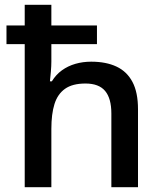

<svg xmlns="http://www.w3.org/2000/svg" viewBox="-20 -780 672 800"><path d="M194 -760V-674H384V-596H194V-524Q194 -505 192 -482Q190 -459 188 -441H196Q213 -469 238 -487Q263 -505 294 -514Q325 -523 360 -523Q422 -523 465.5 -502.5Q509 -482 532 -438.5Q555 -395 555 -325V0H444V-307Q444 -370 418 -401Q392 -432 336 -432Q282 -432 251 -410Q220 -388 207 -346.5Q194 -305 194 -243V0H83V-596H7V-674H83V-760Z"/></svg>

Font: Noto Sans Oriya Medium
Style: Regular
Weight: 500
Version: Version 2.003